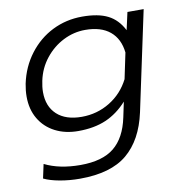

<svg xmlns="http://www.w3.org/2000/svg" viewBox="-81 -570 818 874"><g transform="rotate(-10 328.0 -132.5)"><path d="M53 200 67 135Q135 169 232 169Q334 169 388 125Q442 81 461 -10L476 -81Q432 -32 377.5 -8.5Q323 15 249 15Q189 15 142.5 -9Q96 -33 70 -77Q44 -121 44 -180Q44 -208 50 -239Q66 -315 110.5 -373.5Q155 -432 218.5 -463.5Q282 -495 356 -495Q430 -495 474.5 -472.5Q519 -450 545 -399L563 -480H638L540 -20Q513 104 437.5 167Q362 230 219 230Q171 230 126.5 222Q82 214 53 200ZM497 -181 522 -300Q515 -364 473.5 -398.5Q432 -433 359 -433Q306 -433 257.5 -408.5Q209 -384 174 -340Q139 -296 127 -239Q121 -211 121 -187Q121 -121 161.5 -83.5Q202 -46 276 -46Q347 -46 406 -82Q465 -118 497 -181Z"/></g></svg>

Font: Prompt Light
Style: Italic
Weight: 300
Italic angle: -12°
Designer: Katatrad Team
Foundry: CadsonDemak
Version: Version 1.000